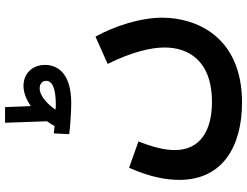

<svg xmlns="http://www.w3.org/2000/svg" viewBox="-129 -618 978 760"><g transform="rotate(-90 360.0 -238.0)"><path d="M331 -445C458 -445 483 -506 483 -549C483 -597 451 -634 400 -634C373 -634 346 -623 320 -605L316 -707H254L260 -541C253 -532 247 -521 241 -511C230 -512 220 -513 212 -514L209 -453C230 -450 295 -445 331 -445ZM390 -570C409 -570 420 -559 420 -544C420 -522 395 -506 324 -506C319 -506 312 -507 306 -507C324 -535 359 -570 390 -570ZM28 -17C28 158 166 231 334 231C596 231 670 48 670 -84C670 -174 635 -277 595 -349L487 -301C536 -201 552 -128 552 -75C552 11 507 112 336 112C224 112 146 66 146 -35C146 -76 157 -119 180 -179L76 -216C37 -129 28 -64 28 -17Z"/></g></svg>

Font: Noto Sans Arabic UI SmBd
Style: Regular
Weight: 600
Designer: Monotype Design Team, Nadine Chahine and Nizar Qandah
Foundry: Monotype Imaging Inc.
Version: Version 2.010